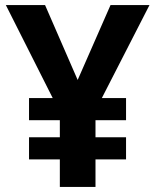

<svg xmlns="http://www.w3.org/2000/svg" viewBox="-20 -827 612 754"><path d="M285 -513 157 -807H3L187 -442H94V-355H215V-288H94V-201H215V-93H355V-201H475V-288H355V-355H475V-442H380L567 -807H414Z"/></svg>

Font: Noto Sans Telugu UI
Style: Bold
Weight: 700
Designer: Jelle Bosma - Monotype Design Team
Foundry: Monotype Imaging Inc.
Version: Version 2.005